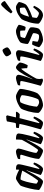

<svg xmlns="http://www.w3.org/2000/svg" viewBox="1347 -2162 815 3549"><g transform="rotate(-90 1754.5 -387.5)"><path d="M174 0Q158 0 132.5 -9Q107 -18 81 -31Q55 -44 37 -56.5Q19 -69 17 -75Q19 -112 26.5 -156Q34 -200 44.5 -244Q55 -288 66 -325Q77 -362 86 -386.5Q95 -411 98 -415Q103 -422 120.5 -435.5Q138 -449 160 -464Q182 -479 201.5 -489.5Q221 -500 231 -500Q250 -500 276.5 -491.5Q303 -483 333 -469.5Q363 -456 392 -440L395 -500Q451 -500 472 -487.5Q493 -475 493 -449Q493 -430 482 -379.5Q471 -329 451.5 -252Q432 -175 405 -73L416 -66Q427 -77 441 -96.5Q455 -116 469.5 -138Q484 -160 495 -177Q504 -177 513.5 -172.5Q523 -168 525 -163Q520 -142 507 -114.5Q494 -87 476.5 -60.5Q459 -34 440.5 -17Q422 0 406 0Q384 0 359 -8.5Q334 -17 315.5 -27.5Q297 -38 294 -45L346 -201Q352 -220 357.5 -236Q363 -252 369 -267.5Q375 -283 382 -301L377 -304Q360 -270 339 -229Q318 -188 295 -147.5Q272 -107 250 -73.5Q228 -40 208.5 -20Q189 0 174 0ZM187 -91Q191 -91 204.5 -107.5Q218 -124 236.5 -151Q255 -178 275.5 -210.5Q296 -243 315.5 -276Q335 -309 351 -337.5Q367 -366 375 -384Q324 -400 285 -407.5Q246 -415 213 -416Q203 -404 191.5 -375Q180 -346 170 -308Q160 -270 152 -231.5Q144 -193 139 -163.5Q134 -134 134 -122Q144 -110 161 -100.5Q178 -91 187 -91Z M745 0Q729 0 704 -9Q679 -18 654 -31Q629 -44 611.5 -56.5Q594 -69 592 -75Q592 -105 599.5 -145.5Q607 -186 618.5 -228Q630 -270 641.5 -308Q653 -346 661 -372Q669 -398 669 -404Q669 -415 661 -418.5Q653 -422 640 -422H587Q587 -434 590 -446Q593 -458 595 -464Q609 -471 634 -479.5Q659 -488 684 -494Q709 -500 723 -500Q748 -500 765.5 -487.5Q783 -475 783 -452Q783 -438 775 -407.5Q767 -377 755 -338Q743 -299 731 -257.5Q719 -216 711 -180.5Q703 -145 703 -122Q713 -111 730 -101Q747 -91 756 -91Q761 -91 778.5 -114Q796 -137 819 -173.5Q842 -210 866.5 -251Q891 -292 911.5 -329.5Q932 -367 944 -390Q947 -414 948.5 -445Q950 -476 950 -500Q993 -500 1017.5 -494.5Q1042 -489 1052 -477.5Q1062 -466 1062 -449Q1062 -430 1052 -379.5Q1042 -329 1022.5 -251.5Q1003 -174 974 -73L985 -66Q996 -77 1010.5 -97Q1025 -117 1039.5 -139.5Q1054 -162 1063 -177Q1072 -177 1082 -172.5Q1092 -168 1094 -163Q1089 -142 1076 -114.5Q1063 -87 1046.5 -60.5Q1030 -34 1012.5 -17Q995 0 980 0Q957 0 930.5 -8.5Q904 -17 885 -27.5Q866 -38 863 -45L915 -201Q925 -233 935 -260.5Q945 -288 951 -301L946 -304Q929 -270 908.5 -229Q888 -188 865 -147.5Q842 -107 820 -73.5Q798 -40 778.5 -20Q759 0 745 0Z M1258 0Q1235 0 1208 -8.5Q1181 -17 1161 -27.5Q1141 -38 1138 -45Q1150 -89 1162.5 -133Q1175 -177 1187 -219.5Q1199 -262 1209 -301.5Q1219 -341 1226.5 -374.5Q1234 -408 1239 -435L1162 -447Q1162 -464 1164.5 -478Q1167 -492 1170 -498L1237 -501Q1248 -502 1252.5 -507Q1257 -512 1259 -524L1285 -666Q1299 -673 1327 -677Q1355 -681 1382 -681L1397 -663L1359 -500H1455L1465 -487Q1457 -471 1443.5 -454.5Q1430 -438 1419 -431L1346 -434L1252 -73L1263 -66Q1273 -76 1288.5 -96Q1304 -116 1319 -138.5Q1334 -161 1344 -177Q1354 -177 1363 -172.5Q1372 -168 1374 -163Q1369 -142 1356 -114.5Q1343 -87 1326 -60.5Q1309 -34 1291.5 -17Q1274 0 1258 0Z M1581 0Q1569 0 1549.5 -7Q1530 -14 1508.5 -26Q1487 -38 1469 -53Q1451 -68 1442 -84Q1442 -128 1450 -177.5Q1458 -227 1471 -273.5Q1484 -320 1498 -355.5Q1512 -391 1524 -408Q1534 -419 1558.5 -434.5Q1583 -450 1615 -465Q1647 -480 1682 -490Q1717 -500 1747 -500Q1762 -500 1783.5 -492Q1805 -484 1827.5 -471.5Q1850 -459 1866.5 -446.5Q1883 -434 1886 -425Q1886 -395 1878 -350Q1870 -305 1858 -256.5Q1846 -208 1831.5 -166.5Q1817 -125 1804 -102Q1777 -69 1738.5 -46.5Q1700 -24 1658.5 -12Q1617 0 1581 0ZM1642 -72Q1648 -72 1656 -74Q1664 -76 1673 -79Q1682 -82 1689 -85Q1700 -99 1711.5 -128.5Q1723 -158 1733.5 -195.5Q1744 -233 1752.5 -271.5Q1761 -310 1765.5 -342Q1770 -374 1770 -393Q1759 -403 1744 -410.5Q1729 -418 1713.5 -422.5Q1698 -427 1684 -427Q1672 -427 1661 -424.5Q1650 -422 1638 -417Q1619 -383 1604.5 -339.5Q1590 -296 1579.5 -252Q1569 -208 1563.5 -171Q1558 -134 1557 -113Q1564 -103 1578 -93.5Q1592 -84 1609.5 -78Q1627 -72 1642 -72Z M2050 0Q2039 0 2022 -5Q2005 -10 1987.5 -17.5Q1970 -25 1957.5 -32.5Q1945 -40 1943 -45Q1951 -71 1963 -113.5Q1975 -156 1988 -206.5Q2001 -257 2012 -304Q2017 -326 2021.5 -346.5Q2026 -367 2028.5 -382Q2031 -397 2031 -402Q2031 -414 2023 -418Q2015 -422 2000 -422H1949Q1949 -433 1952 -445Q1955 -457 1957 -464Q1971 -471 1996.5 -479.5Q2022 -488 2047 -494Q2072 -500 2085 -500Q2113 -500 2130 -487Q2147 -474 2147 -449Q2147 -438 2140 -412Q2133 -386 2123 -354Q2113 -322 2101.5 -290Q2090 -258 2080 -233Q2070 -208 2065 -199L2069 -196Q2086 -230 2106.5 -271Q2127 -312 2150.5 -352.5Q2174 -393 2197 -426.5Q2220 -460 2242 -480Q2264 -500 2282 -500Q2295 -500 2310 -491Q2325 -482 2339 -469.5Q2353 -457 2363 -444.5Q2373 -432 2374 -426Q2368 -383 2353.5 -346.5Q2339 -310 2325 -284Q2303 -284 2289 -287.5Q2275 -291 2269 -295Q2269 -313 2267.5 -334.5Q2266 -356 2264 -375Q2262 -394 2260 -402Q2254 -402 2238 -382Q2222 -362 2200.5 -330.5Q2179 -299 2156 -261.5Q2133 -224 2112 -188.5Q2091 -153 2077 -125Q2073 -112 2071 -97.5Q2069 -83 2069 -69Q2069 -55 2071 -41.5Q2073 -28 2077 -15Q2073 -11 2065.5 -6.5Q2058 -2 2050 0Z M2519 0Q2495 0 2469 -8.5Q2443 -17 2424 -27.5Q2405 -38 2402 -45Q2406 -57 2413.5 -84.5Q2421 -112 2430.5 -148Q2440 -184 2450 -222.5Q2460 -261 2468 -297.5Q2476 -334 2481 -361.5Q2486 -389 2486 -402Q2486 -414 2478 -418Q2470 -422 2456 -422H2404Q2404 -434 2407 -446Q2410 -458 2412 -464Q2427 -471 2451.5 -479.5Q2476 -488 2500 -494Q2524 -500 2536 -500Q2566 -500 2583.5 -487Q2601 -474 2601 -449Q2601 -438 2598 -418Q2595 -398 2588.5 -367.5Q2582 -337 2571.5 -295Q2561 -253 2546.5 -198Q2532 -143 2513 -73L2524 -66Q2534 -76 2548.5 -96Q2563 -116 2578 -138.5Q2593 -161 2603 -177Q2612 -177 2621.5 -172.5Q2631 -168 2633 -163Q2628 -142 2615.5 -114.5Q2603 -87 2586 -60.5Q2569 -34 2552 -17Q2535 0 2519 0ZM2546 -588Q2535 -588 2521.5 -603.5Q2508 -619 2498 -639Q2488 -659 2488 -674Q2488 -684 2501 -697Q2514 -710 2533.5 -722Q2553 -734 2571 -741.5Q2589 -749 2599 -749Q2610 -749 2622.5 -733Q2635 -717 2644 -696.5Q2653 -676 2653 -662Q2653 -651 2640.5 -638Q2628 -625 2609.5 -613.5Q2591 -602 2574 -595Q2557 -588 2546 -588Z M2794 0Q2775 0 2752 -8Q2729 -16 2708.5 -28.5Q2688 -41 2673.5 -53.5Q2659 -66 2656 -75Q2662 -102 2672 -128.5Q2682 -155 2692 -175Q2702 -195 2708 -202Q2716 -202 2729.5 -200.5Q2743 -199 2755 -196.5Q2767 -194 2771 -191Q2768 -176 2765 -152.5Q2762 -129 2757 -103Q2773 -89 2798.5 -81Q2824 -73 2849 -73Q2857 -73 2867.5 -74Q2878 -75 2886 -78Q2893 -84 2899.5 -97Q2906 -110 2910 -125.5Q2914 -141 2915.5 -156Q2917 -171 2915 -181Q2912 -187 2892.5 -196Q2873 -205 2845.5 -216Q2818 -227 2790.5 -239Q2763 -251 2742 -262.5Q2721 -274 2716 -284Q2716 -296 2719 -321.5Q2722 -347 2729 -375Q2736 -403 2747 -420Q2756 -428 2776.5 -441.5Q2797 -455 2826.5 -468Q2856 -481 2890.5 -490.5Q2925 -500 2960 -500Q2970 -500 2988 -494Q3006 -488 3025 -478.5Q3044 -469 3057.5 -459.5Q3071 -450 3071 -444Q3071 -436 3064.5 -411Q3058 -386 3049 -360.5Q3040 -335 3030 -322Q3021 -322 3007 -323.5Q2993 -325 2981 -328Q2969 -331 2966 -333Q2965 -347 2964.5 -360.5Q2964 -374 2963.5 -388Q2963 -402 2961 -419Q2952 -422 2941 -422.5Q2930 -423 2922 -423Q2901 -423 2879.5 -420Q2858 -417 2848 -413Q2840 -399 2834.5 -379.5Q2829 -360 2826 -334Q2838 -325 2866.5 -313.5Q2895 -302 2928.5 -288Q2962 -274 2989 -259Q3016 -244 3023 -229Q3026 -204 3023 -173.5Q3020 -143 3013 -116.5Q3006 -90 2996 -74Q2981 -59 2956.5 -45.5Q2932 -32 2903 -22Q2874 -12 2845.5 -6Q2817 0 2794 0Z M3243 0Q3232 0 3210.5 -7Q3189 -14 3165 -26Q3141 -38 3120.5 -53Q3100 -68 3091 -84Q3091 -129 3099.5 -176.5Q3108 -224 3121.5 -267Q3135 -310 3149 -343.5Q3163 -377 3174 -394Q3184 -405 3206.5 -422.5Q3229 -440 3259.5 -458Q3290 -476 3325.5 -488Q3361 -500 3396 -500Q3412 -500 3434.5 -489Q3457 -478 3474 -464Q3491 -450 3492 -441Q3489 -420 3481.5 -396Q3474 -372 3464 -350.5Q3454 -329 3445 -316Q3427 -297 3388 -275Q3349 -253 3301 -232.5Q3253 -212 3209 -197Q3203 -164 3201 -148Q3199 -132 3198 -116Q3205 -107 3221 -97.5Q3237 -88 3255 -81.5Q3273 -75 3284 -75Q3292 -75 3303.5 -83.5Q3315 -92 3329.5 -106.5Q3344 -121 3360 -140Q3376 -159 3392 -180Q3401 -180 3410.5 -174Q3420 -168 3422 -163Q3411 -138 3394.5 -109.5Q3378 -81 3356 -56Q3334 -31 3306 -15.5Q3278 0 3243 0ZM3220 -258Q3254 -270 3285 -283Q3316 -296 3342.5 -309Q3369 -322 3387 -335Q3388 -343 3388.5 -350.5Q3389 -358 3389 -365Q3389 -381 3387 -397Q3385 -413 3381 -425Q3373 -427 3366 -427.5Q3359 -428 3351 -428Q3334 -428 3317 -424.5Q3300 -421 3285 -415Q3262 -383 3246.5 -341.5Q3231 -300 3220 -258ZM3314 -565Q3303 -568 3293.5 -577.5Q3284 -587 3281 -594Q3317 -647 3351.5 -687.5Q3386 -728 3411.5 -751.5Q3437 -775 3448 -775Q3459 -775 3472.5 -764.5Q3486 -754 3497 -737.5Q3508 -721 3509 -705Z"/></g></svg>

Font: Texturina Medium 12pt
Style: Bold Italic
Weight: 700
Italic angle: -11°
Version: Version 1.002